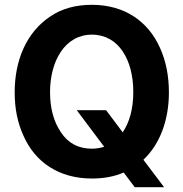

<svg xmlns="http://www.w3.org/2000/svg" viewBox="-20 -734 762 798"><path d="M682 -350C682 -418 670 -480 645 -535C596 -645 498 -714 362 -714C294 -714 236 -698 188 -665C91 -600 41 -485 41 -350C41 -283 53 -223 78 -169C126 -60 225 8 362 8C411 8 455 0 494 -17L540 44H662L576 -70C645 -135 682 -235 682 -350ZM362 -116C307 -116 264 -138 234 -183C203 -228 188 -284 188 -351C188 -482 251 -590 362 -590C474 -590 534 -484 534 -352C534 -283 519 -227 490 -184L421 -276H299L413 -124C397 -119 380 -116 362 -116Z"/></svg>

Font: Be Vietnam
Style: Bold
Weight: 700
Designer: Gabriel Lam
Foundry: TypeRant
Version: Version 4.000